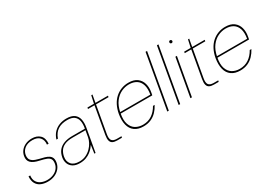

<svg xmlns="http://www.w3.org/2000/svg" viewBox="-7 -1448 3031 2193"><g transform="rotate(-30 1508.5 -351.5)"><path d="M182 12Q132 12 93.5 -5Q55 -22 35 -58Q15 -94 19 -151H41Q35 -101 55 -69Q75 -37 110.5 -22.5Q146 -8 186 -8Q229 -8 264.5 -22.5Q300 -37 323 -63.5Q346 -90 352 -124Q359 -164 347 -185.5Q335 -207 304 -219.5Q273 -232 222 -243Q183 -251 156 -263Q129 -275 113 -291Q97 -307 91.5 -328.5Q86 -350 91 -378Q98 -417 122 -446Q146 -475 183 -491.5Q220 -508 266 -508Q332 -508 371 -471Q410 -434 405 -360H383Q390 -417 359 -452.5Q328 -488 262 -488Q199 -488 160 -457.5Q121 -427 113 -378Q109 -353 115.5 -331.5Q122 -310 147 -293Q172 -276 222 -264Q258 -256 289 -247Q320 -238 341.5 -224Q363 -210 372 -187Q381 -164 375 -127Q368 -87 342 -55.5Q316 -24 275 -6Q234 12 182 12Z M603 12Q549 12 514.5 -10Q480 -32 467 -68Q454 -104 461 -145Q471 -200 500 -234Q529 -268 575 -284.5Q621 -301 679 -301H849Q860 -359 851.5 -400.5Q843 -442 812 -465Q781 -488 723 -488Q647 -488 598 -456Q549 -424 525 -356H505Q522 -409 554.5 -442.5Q587 -476 630 -492Q673 -508 721 -508Q790 -508 825.5 -481Q861 -454 870.5 -408Q880 -362 870 -305L816 0H800L815 -106H814Q806 -94 790 -74.5Q774 -55 748.5 -35Q723 -15 687 -1.5Q651 12 603 12ZM610 -7Q658 -7 696.5 -25.5Q735 -44 763.5 -73Q792 -102 809 -135Q826 -168 831 -197L846 -283H676Q610 -283 570 -264.5Q530 -246 510 -214.5Q490 -183 483 -144Q472 -85 504.5 -46Q537 -7 610 -7Z M1103 0Q1067 0 1044.5 -11Q1022 -22 1014.5 -49Q1007 -76 1015 -122L1078 -478H992L995 -496H1081L1103 -596H1119L1101 -496H1266L1263 -478H1098L1035 -122Q1025 -67 1042.5 -42.5Q1060 -18 1110 -18H1168L1164 0Z M1445 12Q1374 12 1329.5 -20.5Q1285 -53 1270 -113Q1255 -173 1269 -254Q1280 -314 1304.5 -361.5Q1329 -409 1365 -441.5Q1401 -474 1445.5 -491Q1490 -508 1540 -508Q1613 -508 1654.5 -476Q1696 -444 1710 -392.5Q1724 -341 1713 -282Q1712 -272 1710 -264.5Q1708 -257 1706 -246H1279L1282 -264H1691Q1704 -340 1688 -389.5Q1672 -439 1633 -463.5Q1594 -488 1536 -488Q1484 -488 1434 -464.5Q1384 -441 1346 -390.5Q1308 -340 1292 -259L1290 -250Q1274 -165 1292.5 -111.5Q1311 -58 1352.5 -33Q1394 -8 1449 -8Q1517 -8 1568 -42.5Q1619 -77 1653 -138H1675Q1652 -94 1619.5 -60Q1587 -26 1543.5 -7Q1500 12 1445 12Z M1762 0 1888 -715H1908L1782 0Z M1912 0 2038 -715H2058L1932 0Z M2067 0 2155 -496H2175L2087 0ZM2196 -652Q2189 -652 2183 -657Q2177 -662 2177 -671Q2177 -680 2183 -685Q2189 -690 2196 -690Q2203 -690 2209 -685Q2215 -680 2215 -671Q2215 -662 2209.5 -657Q2204 -652 2196 -652Z M2379 0Q2343 0 2320.5 -11Q2298 -22 2290.5 -49Q2283 -76 2291 -122L2354 -478H2268L2271 -496H2357L2379 -596H2395L2377 -496H2542L2539 -478H2374L2311 -122Q2301 -67 2318.5 -42.5Q2336 -18 2386 -18H2444L2440 0Z M2721 12Q2650 12 2605.5 -20.5Q2561 -53 2546 -113Q2531 -173 2545 -254Q2556 -314 2580.5 -361.5Q2605 -409 2641 -441.5Q2677 -474 2721.5 -491Q2766 -508 2816 -508Q2889 -508 2930.5 -476Q2972 -444 2986 -392.5Q3000 -341 2989 -282Q2988 -272 2986 -264.5Q2984 -257 2982 -246H2555L2558 -264H2967Q2980 -340 2964 -389.5Q2948 -439 2909 -463.5Q2870 -488 2812 -488Q2760 -488 2710 -464.5Q2660 -441 2622 -390.5Q2584 -340 2568 -259L2566 -250Q2550 -165 2568.5 -111.5Q2587 -58 2628.5 -33Q2670 -8 2725 -8Q2793 -8 2844 -42.5Q2895 -77 2929 -138H2951Q2928 -94 2895.5 -60Q2863 -26 2819.5 -7Q2776 12 2721 12Z"/></g></svg>

Font: DM Sans 28pt Thin
Style: Italic
Weight: 250
Italic angle: -10°
Version: Version 4.004;gftools[0.9.30]